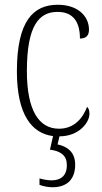

<svg xmlns="http://www.w3.org/2000/svg" viewBox="-20 -563 428 807"><path d="M201 224C259 224 296 193 296 129C296 75 261 52 222 44L230 10C311 10 356 -47 356 -85C356 -100 352 -108 346 -114C329 -68 293 -22 228 -22C144 -22 93 -98 93 -264C93 -456 144 -513 222 -513C290 -513 316 -468 316 -401C339 -401 354 -411 354 -438C354 -497 305 -543 223 -543C122 -543 51 -478 51 -263C51 -79 115 -2 203 9L190 66C236 72 261 91 261 131C261 176 235 195 197 195C181 195 165 192 146 187V214C165 221 184 224 201 224Z"/></svg>

Font: Noto Serif Georgian Condensed ExtraLight
Style: Regular
Weight: 200
Width: 3
Designer: Monotype Design Team, Akaki Razmadze
Foundry: Google LLC
Version: Version 2.003